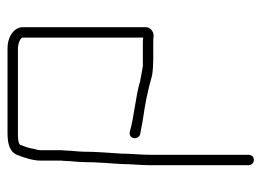

<svg xmlns="http://www.w3.org/2000/svg" viewBox="-110 -564 679 498"><g transform="rotate(-90 229.0 -314.5)"><path d="M77 -9V-263C77 -290 80 -312 80 -338C82 -371 85 -402 85 -435C85 -450 88 -468 88 -483C89 -490 89 -497 89 -503V-550C89 -553 90 -558 92 -564C94 -577 97 -587 102 -598C102 -607 122 -607 133 -607H354C362 -607 381 -602 381 -594V-282C376 -283 371 -283 366 -283H307C293 -285 281 -288 268 -290C229 -302 178 -305 136 -317C117 -320 115 -295 130 -290C143 -288 154 -285 168 -283C210 -277 245 -270 283 -259C295 -257 312 -256 325 -256H366C373 -256 380 -256 386 -255C397 -255 408 -264 408 -275V-596C406 -620 380 -634 354 -634H133C105 -634 83 -628 76 -607C70 -592 62 -568 62 -550V-504C62 -498 62 -491 61 -484C61 -468 58 -452 58 -435C58 -403 55 -371 53 -338C53 -312 50 -290 50 -263V-9C50 -1 56 5 64 5C72 5 77 -1 77 -9Z"/></g></svg>

Font: Electronic
Style: Lt
Weight: 300
Version: Version 1.011